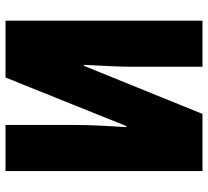

<svg xmlns="http://www.w3.org/2000/svg" viewBox="-49 -705 754 696"><g transform="rotate(90 328.0 -357.0)"><path d="M55 0H261L437 -438H441Q437 -378 435 -332.5Q433 -287 433 -256V0H600V-714H393L219 -285H215Q218 -339 220 -383Q222 -427 222 -460V-714H55Z"/></g></svg>

Font: Noto Sans Display Condensed Black
Style: Regular
Weight: 900
Width: 3
Designer: Monotype Design team
Foundry: Monotype Imaging Inc.
Version: 1.000